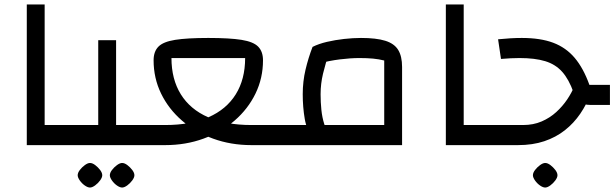

<svg xmlns="http://www.w3.org/2000/svg" viewBox="-20 -650 2752 860"><path d="M100 0V-630H180V-90H300V0Z M500 -90H620V0H260V-90H420V-470H500ZM383 190Q373 190 360 181Q347 172 337.5 158.5Q328 145 328 135Q328 124 337.5 111.5Q347 99 360 89.5Q373 80 383 80Q394 80 406.5 89.5Q419 99 428.5 111.5Q438 124 438 135Q438 145 428.5 158Q419 171 406 180.5Q393 190 383 190ZM527 190Q517 190 504 181Q491 172 481.5 158.5Q472 145 472 135Q472 124 481.5 111.5Q491 99 504 89.5Q517 80 527 80Q538 80 550.5 89.5Q563 99 572.5 111.5Q582 124 582 135Q582 145 572.5 158Q563 171 550 180.5Q537 190 527 190Z M1106 -90H1246V0H1106ZM748 -390Q748 -295 790 -227.5Q832 -160 912 -125Q992 -90 1106 -90V0Q1014 0 934.5 -29Q855 -58 795 -110Q735 -162 701.5 -231Q668 -300 668 -380Q668 -419 689.5 -441Q711 -463 764.5 -471.5Q818 -480 913 -480Q1009 -480 1062 -471.5Q1115 -463 1136.5 -441Q1158 -419 1158 -380Q1158 -300 1124.5 -231Q1091 -162 1031 -110Q971 -58 891.5 -29Q812 0 720 0V-90Q834 -90 914 -125Q994 -160 1036 -227.5Q1078 -295 1078 -390ZM580 -90H720V0H580Z M1597 -480Q1665 -480 1705.5 -467.5Q1746 -455 1763.5 -426.5Q1781 -398 1781 -350V0H1206V-90H1701V-379Q1677 -385 1651 -387.5Q1625 -390 1590 -390Q1550 -390 1502 -384Q1454 -378 1411 -366L1380 -440Q1408 -454 1444.5 -462.5Q1481 -471 1521 -475.5Q1561 -480 1597 -480ZM1382 -33Q1354 -65 1345 -117.5Q1336 -170 1336 -228Q1336 -285 1348.5 -338Q1361 -391 1380 -440L1455 -417Q1438 -366 1427 -320.5Q1416 -275 1416 -228Q1416 -192 1419.5 -158Q1423 -124 1432.5 -94Q1442 -64 1459 -40Z M1977 0V-630H2057V-90H2177V0Z M2620 -270H2712V-180H2624Q2594 -180 2577 -193.5Q2560 -207 2549 -236Q2528 -295 2498 -328.5Q2468 -362 2422 -376Q2376 -390 2307 -390Q2288 -390 2267.5 -389Q2247 -388 2224 -386L2211 -474Q2240 -477 2266.5 -478.5Q2293 -480 2317 -480Q2401 -480 2458 -458.5Q2515 -437 2554 -391Q2593 -345 2620 -270ZM2553 -265 2627 -233Q2608 -183 2579 -140.5Q2550 -98 2510 -66.5Q2470 -35 2418 -17.5Q2366 0 2300 0H2137V-90H2323Q2369 -90 2406 -106Q2443 -122 2471.5 -148Q2500 -174 2520.5 -204.5Q2541 -235 2553 -265ZM2422 190Q2412 190 2399 181Q2386 172 2376.5 158.5Q2367 145 2367 135Q2367 124 2376.5 111.5Q2386 99 2399 89.5Q2412 80 2422 80Q2433 80 2445.5 89.5Q2458 99 2467.5 111.5Q2477 124 2477 135Q2477 145 2467.5 158Q2458 171 2445 180.5Q2432 190 2422 190Z"/></svg>

Font: Changa
Style: Regular
Weight: 400
Designer: Eduardo Rodriguez Tunni
Foundry: Eduardo Rodriguez Tunni
Version: Version 3.003